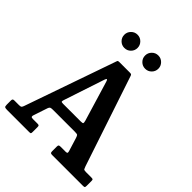

<svg xmlns="http://www.w3.org/2000/svg" viewBox="-260 -1125 1280 1280"><g transform="rotate(45 380.0 -485.0)"><path d="M0 -23.5V-62.5Q0 -71.5 3.2 -75.2Q6.5 -79 16.5 -79H60.5Q75.5 -79 80 -83.8Q84.5 -88.5 88 -98.5L314 -746.5Q316.5 -752.5 319.2 -753.8Q322 -755 331 -755H429Q438.5 -755 442 -753Q445.5 -751 448 -744.5L662 -103.5Q666.5 -90.5 669.8 -84.8Q673 -79 691.5 -79H742Q753 -79 756.2 -76.5Q759.5 -74 759.5 -62.5V-19Q759.5 -6.5 756.8 -3.2Q754 0 741.5 0H452.5Q441.5 0 437.5 -3.2Q433.5 -6.5 433.5 -18.5V-61.5Q433.5 -73 437.5 -76Q441.5 -79 452.5 -79H499.5Q512.5 -79 514 -84.2Q515.5 -89.5 512.5 -99L483.5 -193Q478.5 -208 474.2 -212.5Q470 -217 448.5 -217H242.5Q226 -217 219.8 -214Q213.5 -211 209.5 -199.5L177 -102.5Q172.5 -90 175 -84.5Q177.5 -79 191.5 -79H235Q245 -79 248 -75.8Q251 -72.5 251 -62.5V-17Q251 -4.5 248.2 -2.2Q245.5 0 233.5 0H27.5Q11.5 0 5.8 -3.2Q0 -6.5 0 -23.5ZM343 -602 247 -312.5Q244 -303 244.8 -298Q245.5 -293 261 -293H428.5Q447 -293 448.5 -298.2Q450 -303.5 446 -318.5L361 -600.5Q352.5 -630 343 -602ZM483 -845Q457 -845 438.8 -863.2Q420.5 -881.5 420.5 -907.5Q420.5 -933 438.8 -951.5Q457 -970 483 -970Q509 -970 527.2 -951.5Q545.5 -933 545.5 -907.5Q545.5 -881.5 527.2 -863.2Q509 -845 483 -845ZM287 -845Q261 -845 242.8 -863.2Q224.5 -881.5 224.5 -907.5Q224.5 -933 242.8 -951.5Q261 -970 287 -970Q313 -970 331.2 -951.5Q349.5 -933 349.5 -907.5Q349.5 -881.5 331.2 -863.2Q313 -845 287 -845Z"/></g></svg>

Font: Besley* Narrow Semi
Style: Regular
Weight: 600
Width: 4
Designer: Owen Earl
Foundry: indestructible type*
Version: Version 3.000; ttfautohint (v1.8.3)